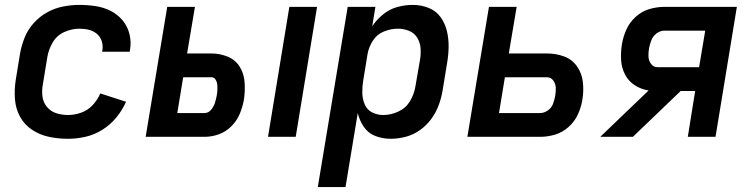

<svg xmlns="http://www.w3.org/2000/svg" viewBox="-20 -558 3064 783"><path d="M257 8Q292 8 328 0Q364 -8 397 -28.5Q430 -49 454.5 -79Q479 -109 494 -143L389 -177Q378 -151 358 -129.5Q338 -108 311 -98.5Q284 -89 257 -89Q232 -89 209 -96.5Q186 -104 171 -122.5Q156 -141 153 -165.5Q150 -190 155 -215L173 -325Q178 -356 195 -385Q212 -414 242.5 -427.5Q273 -441 303 -441Q324 -441 342.5 -436.5Q361 -432 375.5 -419.5Q390 -407 395.5 -388.5Q401 -370 397 -350V-347H509Q510 -350 510 -353Q516 -387 508 -419Q500 -451 480 -475Q460 -499 431.5 -513.5Q403 -528 370 -533Q337 -538 303 -538Q271 -538 237.5 -531.5Q204 -525 173 -508Q142 -491 118 -464.5Q94 -438 81 -406Q68 -374 62 -341L44 -231Q38 -192 41 -153Q44 -114 62 -81.5Q80 -49 111 -28.5Q142 -8 179.5 0Q217 8 257 8Z M1073 0H1186L1273 -530H1160ZM574 0H814Q844 0 873 -10.5Q902 -21 924.5 -44Q947 -67 958.5 -95.5Q970 -124 975 -153Q980 -188 977.5 -223Q975 -258 957.5 -286Q940 -314 908.5 -327Q877 -340 841 -340H743L775 -530H662ZM703 -97 727 -243H842Q853 -243 859 -233.5Q865 -224 866 -213Q867 -202 866.5 -191Q866 -180 864 -169Q861 -153 856.5 -138.5Q852 -124 841 -110.5Q830 -97 814 -97Z M1276 205H1389L1439 -97Q1446 -67 1463.5 -41Q1481 -15 1510.5 -3.5Q1540 8 1573 8Q1603 8 1634 0Q1665 -8 1692 -27Q1719 -46 1738.5 -72.5Q1758 -99 1769 -129Q1780 -159 1785 -189L1803 -299Q1809 -333 1809.5 -366.5Q1810 -400 1802.5 -431.5Q1795 -463 1776.5 -488.5Q1758 -514 1727.5 -526Q1697 -538 1663 -538Q1632 -538 1600.5 -529.5Q1569 -521 1542.5 -499.5Q1516 -478 1498 -451L1511 -530H1398ZM1543 -89Q1518 -89 1497 -100Q1476 -111 1467 -133Q1458 -155 1457.5 -179Q1457 -203 1461 -228L1479 -338Q1484 -366 1500.5 -392Q1517 -418 1545.5 -429.5Q1574 -441 1602 -441Q1626 -441 1647.5 -432.5Q1669 -424 1681 -405Q1693 -386 1695 -362.5Q1697 -339 1693 -315L1674 -205Q1669 -174 1652 -145.5Q1635 -117 1604.5 -103Q1574 -89 1543 -89Z M1886 0H2183Q2213 0 2243.5 -9Q2274 -18 2299 -40.5Q2324 -63 2337 -92Q2350 -121 2355 -151Q2361 -188 2357 -223.5Q2353 -259 2333 -287.5Q2313 -316 2280 -328Q2247 -340 2210 -340H2055L2087 -530H1974ZM2015 -97 2039 -243H2210Q2227 -243 2236.5 -229.5Q2246 -216 2246.5 -199.5Q2247 -183 2244 -166Q2241 -150 2235 -134Q2229 -118 2214 -107.5Q2199 -97 2183 -97Z M2428 0H2561L2756 -187H2815L2785 0H2898L2985 -530H2689Q2659 -530 2628 -521Q2597 -512 2572 -489Q2547 -466 2534 -436.5Q2521 -407 2516 -376Q2511 -344 2513 -312.5Q2515 -281 2529 -254Q2543 -227 2568.5 -210.5Q2594 -194 2625 -189ZM2662 -284Q2645 -284 2635 -297.5Q2625 -311 2624.5 -328Q2624 -345 2627 -362Q2630 -378 2636.5 -394.5Q2643 -411 2658 -422Q2673 -433 2689 -433H2856L2831 -284Z"/></svg>

Font: Iosevka Sparkle Semibold
Style: Italic
Weight: 600
Italic angle: -9°
Designer: Belleve Invis
Foundry: Belleve Invis
Version: Version 4.5.0; ttfautohint (v1.8.3)